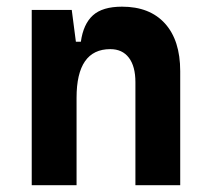

<svg xmlns="http://www.w3.org/2000/svg" viewBox="-20 -547 626 567"><path d="M379.9 0V-304.2Q379.9 -351.1 360.6 -376.5Q341.3 -401.9 305.7 -401.9Q206.1 -401.9 206.1 -258.3V0H73.7V-517.6H191.9L204.1 -423.8H218.8Q226.1 -476.1 254.4 -501.7Q282.7 -527.3 340.3 -527.3Q422.4 -527.3 467.3 -477.5Q512.2 -427.7 512.2 -336.9V0Z"/></svg>

Font: Cascadia Code PL
Style: Bold
Weight: 700
Monospace: yes
Designer: Aaron Bell
Foundry: Saja Typeworks
Version: Version 2404.023; ttfautohint (v1.8.4)